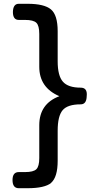

<svg xmlns="http://www.w3.org/2000/svg" viewBox="-20 -857 540 1012"><path d="M79 135Q46 135 46 92Q46 50 79 50H112Q156 50 171.5 35Q187 20 187 -24V-197Q187 -310 293 -350Q187 -395 187 -505V-678Q187 -722 171.5 -737Q156 -752 112 -752H79Q48 -752 48 -794Q49 -837 79 -837H126Q213 -837 248.5 -807.5Q284 -778 284 -692V-534Q284 -458 311.5 -426.5Q339 -395 405 -395Q442 -395 437 -350Q436 -307 405 -307Q336 -307 310 -276Q284 -245 284 -168V-10Q284 77 249 107H250Q215 135 126 135Z"/></svg>

Font: Gugi Cyrillic
Style: Regular
Weight: 400
Foundry: TAE System & Typefaces Co.
Version: Version 3.10 September 15, 2020